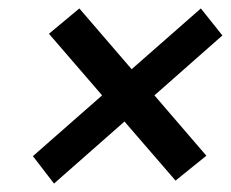

<svg xmlns="http://www.w3.org/2000/svg" viewBox="-20 -506 547 455"><path d="M108 -71 58 -136 222 -280 96 -426 168 -486 292 -342 456 -486 507 -422 346 -280 469 -137 396 -78 275 -218Z"/></svg>

Font: Lexend
Style: Italic
Weight: 400
Italic angle: -8.13011°
Designer: Bonnie Shaver-Troup, Thomas Jockin
Foundry: Lexend
Version: Version 1.007